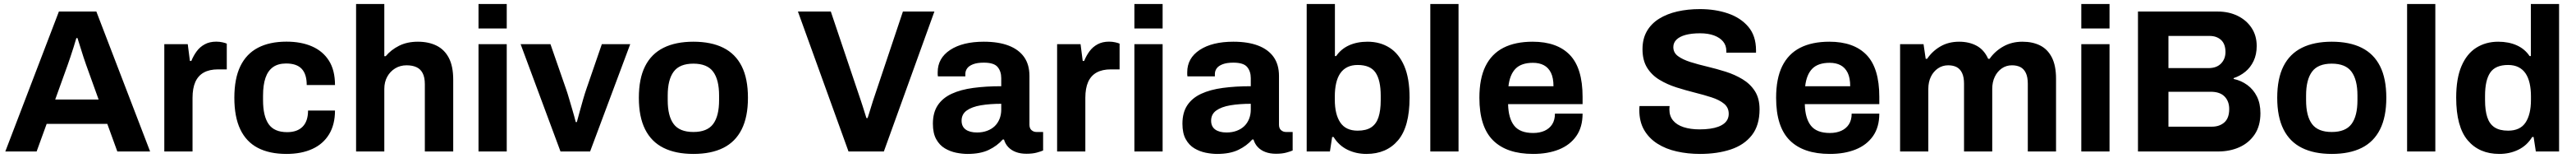

<svg xmlns="http://www.w3.org/2000/svg" viewBox="-20 -743 12667 775"><path d="M6.1 0 269.6 -686.4H453.8L718.1 0H556.9L507.6 -135.3H209.4L160.1 0ZM251.5 -254.9H464.9L403.7 -424.4Q398.7 -438 391 -461.4Q383.2 -484.7 375.4 -510.6Q367.6 -536.5 361 -556.3H355.4Q349.8 -536.7 341.8 -511.3Q333.7 -486 325.9 -462.7Q318.1 -439.3 312.7 -424.4Z M787.9 0V-526.4H903.2L913.8 -444.1H920.8Q931.5 -470.2 947.3 -491.6Q963.1 -513 987 -525.8Q1010.8 -538.7 1043.2 -538.7Q1060 -538.7 1074.1 -535.4Q1088.1 -532.2 1095.1 -529V-402.7H1052.3Q1010 -402.7 982.2 -387.3Q954.4 -371.9 940.5 -341.1Q926.7 -310.2 926.7 -263.2V0Z M1388.7 12Q1304.9 12 1247.8 -17.7Q1190.7 -47.4 1161.5 -108.5Q1132.3 -169.7 1132.3 -263.2Q1132.3 -357.8 1161.9 -418.5Q1191.5 -479.2 1248.6 -508.9Q1305.7 -538.7 1388.7 -538.7Q1461 -538.7 1514.5 -515.3Q1568 -491.9 1597.6 -445.1Q1627.2 -398.3 1627.2 -326H1488.2Q1488.2 -379.2 1463.5 -405.4Q1438.8 -431.6 1387.1 -431.6Q1347.4 -431.6 1322.4 -413.8Q1297.4 -396 1285.4 -361.1Q1273.4 -326.2 1273.4 -274V-251.4Q1273.4 -173.6 1300.9 -134.2Q1328.3 -94.8 1391.9 -94.8Q1441.7 -94.8 1468.2 -121.8Q1494.7 -148.8 1494.7 -200.9H1627.2Q1627.2 -131.9 1598 -84.1Q1568.8 -36.3 1515.3 -12.2Q1461.8 12 1388.7 12Z M1730.9 0V-723.4H1869.7V-467.5H1876.7Q1902.7 -498.7 1942.4 -518.6Q1982 -538.4 2034.7 -538.4Q2087.5 -538.4 2126.4 -519.2Q2165.4 -500 2186.9 -459.2Q2208.5 -418.3 2208.5 -352.2V0H2069V-329.7Q2069 -363.5 2058.3 -384Q2047.7 -404.5 2027.6 -413.6Q2007.5 -422.7 1979.3 -422.7Q1948 -422.7 1923.2 -407.7Q1898.5 -392.7 1884.1 -366.8Q1869.7 -340.8 1869.7 -306.9V0Z M2332.9 -603.3V-723.4H2471.7V-603.3ZM2332.9 0V-526.4H2471.7V0Z M2736 0 2539.9 -526.4H2686.6L2764.2 -303.8Q2770 -287.4 2778.3 -259Q2786.6 -230.7 2795.7 -200Q2804.8 -169.4 2811 -144.2H2816.4Q2822.7 -167.4 2830.9 -197.5Q2839.1 -227.7 2847.5 -256.4Q2855.9 -285.2 2862.4 -303.8L2939.3 -526.4H3078.9L2881.6 0Z M3389.4 12Q3302.5 12 3242.7 -17.7Q3182.8 -47.4 3152.1 -108.5Q3121.3 -169.7 3121.3 -263.2Q3121.3 -357.8 3152.1 -418.4Q3182.8 -479 3242.7 -508.7Q3302.5 -538.4 3389.4 -538.4Q3477 -538.4 3536.6 -508.7Q3596.2 -479 3626.9 -418.4Q3657.7 -357.8 3657.7 -263.2Q3657.7 -169.7 3626.9 -108.5Q3596.2 -47.4 3536.6 -17.7Q3477 12 3389.4 12ZM3389.4 -95.6Q3457.3 -95.6 3486.5 -134.6Q3515.8 -173.6 3515.8 -251.4V-274.8Q3515.8 -352 3486.5 -391.4Q3457.3 -430.8 3389.4 -430.8Q3321.7 -430.8 3292.5 -391.4Q3263.2 -352 3263.2 -274.8V-251.4Q3263.2 -173.6 3292.5 -134.6Q3321.7 -95.6 3389.4 -95.6Z M4152.2 0 3903.5 -686.4H4065.2L4213.4 -247.9Q4217.4 -237.3 4222 -221.7Q4226.7 -206 4231.7 -191Q4236.7 -175.9 4240.3 -163.8H4246Q4249.6 -174.7 4254.1 -189.1Q4258.6 -203.6 4263.3 -218.9Q4268.1 -234.3 4272.1 -247.1L4419.7 -686.4H4574.5L4326 0Z M4737.5 12Q4711.3 12 4681.7 6.1Q4652 0.1 4625.8 -15.4Q4599.6 -31 4583.4 -60.2Q4567.1 -89.5 4567.1 -136Q4567.1 -191.1 4591.2 -226.9Q4615.3 -262.7 4659.6 -283.1Q4703.9 -303.5 4765.9 -311.8Q4827.9 -320.1 4903.2 -320.1V-359.4Q4903.2 -393 4885.4 -414.3Q4867.6 -435.7 4817.6 -435.7Q4784.9 -435.7 4764.6 -427.8Q4744.2 -419.9 4735.5 -407.5Q4726.7 -395.2 4726.7 -380.3V-368.5H4591.7Q4590.7 -373.3 4590.7 -377.8Q4590.7 -382.4 4590.7 -388.7Q4590.7 -457.8 4652.1 -498.1Q4713.5 -538.4 4817.4 -538.4Q4889.7 -538.4 4939.5 -519.3Q4989.4 -500.2 5015.7 -463.1Q5041.9 -426 5041.9 -370.3V-131.5Q5041.9 -113.1 5052.3 -104.4Q5062.6 -95.6 5076.3 -95.6H5109.1V-4.9Q5098.7 -0.2 5077.9 5.5Q5057 11.2 5027 11.2Q4998 11.2 4975.4 2.8Q4952.9 -5.6 4937.9 -21.3Q4922.9 -37.1 4916.7 -58.7H4910.5Q4883.2 -27.6 4841.9 -7.8Q4800.6 12 4737.5 12ZM4784 -93.2Q4811.7 -93.2 4833.8 -101.5Q4856 -109.7 4871.2 -124.3Q4886.4 -138.9 4894.8 -159.8Q4903.2 -180.7 4903.2 -205.3V-233.9Q4847.3 -233.9 4803 -226.5Q4758.7 -219 4733.4 -200.9Q4708.2 -182.8 4708.2 -151Q4708.2 -122.4 4728.2 -107.8Q4748.1 -93.2 4784 -93.2Z M5177.9 0V-526.4H5293.2L5303.8 -444.1H5310.8Q5321.5 -470.2 5337.3 -491.6Q5353.1 -513 5377 -525.8Q5400.8 -538.7 5433.2 -538.7Q5450 -538.7 5464.1 -535.4Q5478.1 -532.2 5485.1 -529V-402.7H5442.3Q5400 -402.7 5372.2 -387.3Q5344.4 -371.9 5330.5 -341.1Q5316.7 -310.2 5316.7 -263.2V0Z M5557.9 -603.3V-723.4H5696.7V-603.3ZM5557.9 0V-526.4H5696.7V0Z M5964.5 12Q5938.3 12 5908.7 6.1Q5879 0.1 5852.8 -15.4Q5826.6 -31 5810.4 -60.2Q5794.1 -89.5 5794.1 -136Q5794.1 -191.1 5818.2 -226.9Q5842.3 -262.7 5886.6 -283.1Q5930.9 -303.5 5992.9 -311.8Q6054.9 -320.1 6130.2 -320.1V-359.4Q6130.2 -393 6112.4 -414.3Q6094.6 -435.7 6044.6 -435.7Q6011.9 -435.7 5991.6 -427.8Q5971.2 -419.9 5962.5 -407.5Q5953.7 -395.2 5953.7 -380.3V-368.5H5818.7Q5817.7 -373.3 5817.7 -377.8Q5817.7 -382.4 5817.7 -388.7Q5817.7 -457.8 5879.1 -498.1Q5940.5 -538.4 6044.4 -538.4Q6116.7 -538.4 6166.5 -519.3Q6216.4 -500.2 6242.7 -463.1Q6268.9 -426 6268.9 -370.3V-131.5Q6268.9 -113.1 6279.3 -104.4Q6289.6 -95.6 6303.3 -95.6H6336.1V-4.9Q6325.7 -0.2 6304.9 5.5Q6284 11.2 6254 11.2Q6225 11.2 6202.4 2.8Q6179.9 -5.6 6164.9 -21.3Q6149.9 -37.1 6143.7 -58.7H6137.5Q6110.2 -27.6 6068.9 -7.8Q6027.6 12 5964.5 12ZM6011 -93.2Q6038.7 -93.2 6060.8 -101.5Q6083 -109.7 6098.2 -124.3Q6113.4 -138.9 6121.8 -159.8Q6130.2 -180.7 6130.2 -205.3V-233.9Q6074.3 -233.9 6030 -226.5Q5985.7 -219 5960.4 -200.9Q5935.2 -182.8 5935.2 -151Q5935.2 -122.4 5955.2 -107.8Q5975.1 -93.2 6011 -93.2Z M6698.9 12Q6647.9 12 6605.6 -8.6Q6563.3 -29.2 6537.3 -71.1H6530.3L6519.4 0H6405.1V-723.4H6543.9V-468H6550.1Q6573.9 -502.7 6613.3 -520.6Q6652.8 -538.4 6704.4 -538.4Q6765.8 -538.4 6812.3 -509.1Q6858.7 -479.8 6884.9 -419.2Q6911 -358.6 6911 -264.2Q6911 -121.3 6854.3 -54.7Q6797.7 12 6698.9 12ZM6655.7 -102.1Q6697.7 -102.1 6722.5 -118.5Q6747.4 -135 6758.2 -168.1Q6769.1 -201.3 6769.1 -251.1V-273.6Q6769.1 -349.5 6743.7 -386.9Q6718.3 -424.3 6655.7 -424.3Q6626.4 -424.3 6605.1 -413.7Q6583.8 -403.2 6570.2 -383.4Q6556.6 -363.6 6550 -334.8Q6543.4 -306.1 6543.4 -270.6V-253.3Q6543.4 -182.2 6570.3 -142.2Q6597.2 -102.1 6655.7 -102.1Z M7012.9 0V-723.4H7151.7V0Z M7518.7 12Q7388.5 12 7321.4 -54.6Q7254.3 -121.2 7254.3 -263.2Q7254.3 -357.8 7284.3 -418.4Q7314.3 -479 7372.5 -508.7Q7430.8 -538.4 7516.1 -538.4Q7636.4 -538.4 7699.1 -473.5Q7761.7 -408.6 7761.7 -267.9V-232.3H7395.4Q7397 -162.5 7425.4 -126.6Q7453.8 -90.7 7518.7 -90.7Q7550.7 -90.7 7574.9 -101.6Q7599 -112.5 7612.4 -133.5Q7625.8 -154.6 7625.8 -185.7H7761.7Q7761.7 -119.6 7730.9 -75.7Q7700 -31.7 7645.5 -9.9Q7591 12 7518.7 12ZM7397.2 -320.1H7618.6Q7618.6 -360.6 7606.2 -386Q7593.7 -411.3 7571.3 -423.1Q7549 -434.9 7517.9 -434.9Q7460.8 -434.9 7432.3 -406.2Q7403.8 -377.5 7397.2 -320.1Z M8339.1 12Q8279 12 8225 -0.1Q8170.9 -12.1 8129.5 -38.4Q8088.1 -64.7 8064.3 -105.5Q8040.6 -146.3 8040.6 -203.6Q8040.6 -208.7 8041 -214.2Q8041.3 -219.6 8041.6 -222.8H8189.5Q8189.3 -220.4 8188.9 -215.3Q8188.5 -210.3 8188.5 -206.5Q8188.5 -174.1 8206.4 -152.3Q8224.4 -130.4 8258.1 -119.4Q8291.8 -108.4 8337.1 -108.4Q8365.5 -108.4 8388.4 -111.7Q8411.3 -114.9 8428.5 -121.3Q8445.7 -127.7 8457.4 -137Q8469 -146.3 8474.7 -158.4Q8480.3 -170.4 8480.3 -185Q8480.3 -215.3 8457.5 -234.1Q8434.7 -252.9 8396.7 -265.2Q8358.8 -277.5 8313.7 -288.7Q8268.7 -300 8223.2 -314.3Q8177.7 -328.7 8139.8 -351.6Q8101.8 -374.4 8079 -410.8Q8056.3 -447.3 8056.3 -501.9Q8056.3 -552.5 8077.7 -589.8Q8099.2 -627.1 8138 -651.2Q8176.8 -675.2 8228 -686.8Q8279.2 -698.4 8338.7 -698.4Q8414.6 -698.4 8476.8 -677.1Q8539.1 -655.8 8576.7 -611.6Q8614.3 -567.5 8614.5 -496.6V-484.6H8468.5V-493.3Q8468.5 -519.9 8452.9 -539Q8437.2 -558.2 8408.3 -569Q8379.4 -579.7 8339.6 -579.7Q8297.9 -579.7 8268.4 -571.8Q8238.9 -563.8 8223.4 -548.6Q8207.9 -533.4 8207.9 -512Q8207.9 -484.6 8230.7 -467.8Q8253.5 -451 8291.4 -438.9Q8329.4 -426.9 8374.9 -416.2Q8420.3 -405.4 8465.4 -391.3Q8510.4 -377.1 8548.4 -354.2Q8586.4 -331.3 8609.1 -295.8Q8631.9 -260.3 8631.9 -206.9Q8631.9 -128.1 8594 -79.8Q8556 -31.5 8489.9 -9.8Q8423.7 12 8339.1 12Z M8977.7 12Q8847.5 12 8780.4 -54.6Q8713.3 -121.2 8713.3 -263.2Q8713.3 -357.8 8743.3 -418.4Q8773.3 -479 8831.5 -508.7Q8889.8 -538.4 8975.1 -538.4Q9095.4 -538.4 9158.1 -473.5Q9220.7 -408.6 9220.7 -267.9V-232.3H8854.4Q8856 -162.5 8884.4 -126.6Q8912.8 -90.7 8977.7 -90.7Q9009.7 -90.7 9033.9 -101.6Q9058 -112.5 9071.4 -133.5Q9084.8 -154.6 9084.8 -185.7H9220.7Q9220.7 -119.6 9189.9 -75.7Q9159 -31.7 9104.5 -9.9Q9050 12 8977.7 12ZM8856.2 -320.1H9077.6Q9077.6 -360.6 9065.2 -386Q9052.7 -411.3 9030.3 -423.1Q9008 -434.9 8976.9 -434.9Q8919.8 -434.9 8891.3 -406.2Q8862.8 -377.5 8856.2 -320.1Z M9322.9 0V-526.4H9438.2L9448.8 -454.5H9455.8Q9481.5 -492.4 9521.4 -515.4Q9561.3 -538.4 9613.3 -538.4Q9662.5 -538.4 9699.4 -518.5Q9736.3 -498.5 9756 -454.5H9763Q9788.9 -491.7 9830.3 -515Q9871.7 -538.4 9924.5 -538.4Q9974.6 -538.4 10011.4 -520Q10048.3 -501.6 10069 -461.5Q10089.7 -421.4 10089.7 -356.9V0H9950.9V-332.1Q9950.9 -365 9941.2 -385.2Q9931.4 -405.3 9914.3 -414Q9897.2 -422.7 9873 -422.7Q9845.1 -422.7 9823.2 -407.7Q9801.3 -392.7 9788.7 -366.8Q9776 -340.8 9776 -306.9V0H9637.3V-332.1Q9637.3 -365 9627.6 -385.2Q9617.8 -405.3 9600.7 -414Q9583.6 -422.7 9559.4 -422.7Q9531.5 -422.7 9509.3 -407.7Q9487.1 -392.7 9474.4 -366.8Q9461.7 -340.8 9461.7 -306.9V0Z M10213.9 -603.3V-723.4H10352.7V-603.3ZM10213.9 0V-526.4H10352.7V0Z M10492.6 0V-686.4H10884.8Q10939.2 -686.4 10982.6 -665.3Q11026 -644.2 11051.2 -606.2Q11076.4 -568.2 11076.4 -517.4Q11076.4 -476 11061.2 -444Q11046 -412 11020.4 -391.2Q10994.7 -370.3 10963 -359.8V-355.8Q11000.5 -347.8 11030.4 -325.9Q11060.3 -304.1 11077.5 -269.5Q11094.7 -234.9 11094.7 -187.7Q11094.7 -125.7 11066.6 -83.9Q11038.4 -42.1 10991.4 -21Q10944.5 0 10886.1 0ZM10642.4 -121.7H10856.5Q10893.6 -121.7 10917.4 -142.7Q10941.2 -163.8 10941.2 -208.3Q10941.2 -246.2 10918.5 -269.5Q10895.7 -292.9 10850.3 -292.9H10642.4ZM10642.4 -409H10839.7Q10879.2 -409 10901 -431.4Q10922.8 -453.8 10922.8 -487.9Q10922.8 -527.1 10901.2 -546.9Q10879.5 -566.7 10845.2 -566.7H10642.4Z M11445.4 12Q11358.5 12 11298.7 -17.7Q11238.8 -47.4 11208.1 -108.5Q11177.3 -169.7 11177.3 -263.2Q11177.3 -357.8 11208.1 -418.4Q11238.8 -479 11298.7 -508.7Q11358.5 -538.4 11445.4 -538.4Q11533 -538.4 11592.6 -508.7Q11652.2 -479 11682.9 -418.4Q11713.7 -357.8 11713.7 -263.2Q11713.7 -169.7 11682.9 -108.5Q11652.2 -47.4 11592.6 -17.7Q11533 12 11445.4 12ZM11445.4 -95.6Q11513.3 -95.6 11542.5 -134.6Q11571.8 -173.6 11571.8 -251.4V-274.8Q11571.8 -352 11542.5 -391.4Q11513.3 -430.8 11445.4 -430.8Q11377.7 -430.8 11348.5 -391.4Q11319.2 -352 11319.2 -274.8V-251.4Q11319.2 -173.6 11348.5 -134.6Q11377.7 -95.6 11445.4 -95.6Z M11815.9 0V-723.4H11954.7V0Z M12269.4 12Q12170.7 12 12114 -54.7Q12057.3 -121.3 12057.3 -264.2Q12057.3 -358.6 12083.5 -419.2Q12109.6 -479.8 12156.4 -509.1Q12203.3 -538.4 12263.9 -538.4Q12315.3 -538.4 12354.9 -520.8Q12394.4 -503.2 12418.2 -468H12424.4V-723.4H12563.2V0H12448.9L12438 -71.1H12431Q12405.4 -29.2 12363 -8.6Q12320.6 12 12269.4 12ZM12312.6 -102.1Q12372.1 -102.1 12398.5 -142.2Q12424.9 -182.2 12424.9 -253.3V-270.6Q12424.9 -306.1 12418.3 -334.8Q12411.7 -363.6 12398.1 -383.4Q12384.5 -403.2 12363.2 -413.7Q12341.9 -424.3 12312.6 -424.3Q12250.2 -424.3 12224.7 -386.9Q12199.2 -349.5 12199.2 -273.6V-251.1Q12199.2 -201.3 12210.1 -168.1Q12220.9 -135 12245.8 -118.5Q12270.7 -102.1 12312.6 -102.1Z"/></svg>

Font: Archivo Variable SemiBold
Style: Regular
Weight: 600
Designer: Hector Gatti
Foundry: Omnibus-Type
Version: Version 2.001